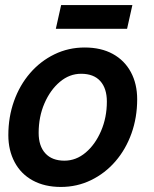

<svg xmlns="http://www.w3.org/2000/svg" viewBox="-20 -729 608 760"><path d="M221 11Q157 11 110 -14.5Q63 -40 38 -87Q13 -134 13 -194Q13 -266 35.5 -329Q58 -392 99 -439.5Q140 -487 195.5 -514Q251 -541 315 -541Q380 -541 426.5 -515.5Q473 -490 498 -443.5Q523 -397 523 -336Q523 -264 500.5 -201Q478 -138 437 -90.5Q396 -43 340.5 -16Q285 11 221 11ZM235 -93Q281 -93 319 -125Q357 -157 380 -210.5Q403 -264 403 -327Q403 -379 377 -408Q351 -437 301 -437Q255 -437 217 -405Q179 -373 156 -320Q133 -267 133 -203Q133 -151 159.5 -122Q186 -93 235 -93ZM201 -615 222 -709H504L483 -615Z"/></svg>

Font: Radio Canada Big Medium
Style: Italic
Weight: 500
Italic angle: -12°
Designer: Étienne Aubert Bonn
Foundry: Coppers and Brasses
Version: Version 1.001